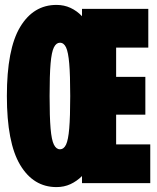

<svg xmlns="http://www.w3.org/2000/svg" viewBox="-20 -746 640 782"><path d="M210 16Q116 16 62 -74.5Q8 -165 8 -355Q8 -546 62 -636Q116 -726 210 -726Q241 -726 267 -714Q293 -702 314 -680V-710H584V-552H453V-433H572V-279H453V-158H592V0H314V-29Q293 -8 267 4Q241 16 210 16ZM224 -138Q240 -138 249 -157Q258 -176 262 -223Q266 -270 266 -355Q266 -440 262 -487Q258 -534 249 -553Q240 -572 224 -572Q209 -572 199.5 -553Q190 -534 186 -487Q182 -440 182 -355Q182 -270 186 -223Q190 -176 199.5 -157Q209 -138 224 -138Z"/></svg>

Font: Geist Mono Black
Style: Regular
Weight: 900
Monospace: yes
Designer: Basement.studio, Andrés Briganti, Mateo Zaragoza
Foundry: Basement.studio, Vercel, Andrés Briganti, Guido Ferreyra, Mateo Zaragoza
Version: Version 1.500; ttfautohint (v1.8.4.7-5d5b)